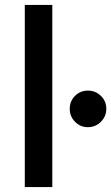

<svg xmlns="http://www.w3.org/2000/svg" viewBox="-20 -762 453 782"><path d="M193 0H81V-742H193ZM285.5 -266Q264 -288 264 -319Q264 -350 285.5 -371.5Q307 -393 338 -393Q369 -393 391 -371.5Q413 -350 413 -319Q413 -288 391 -266Q369 -244 338 -244Q307 -244 285.5 -266Z"/></svg>

Font: Montreal
Style: Regular
Weight: 400
Designer: Julieta Ulanovsky, usr_local_share
Foundry: Julieta Ulanovsky, usr_local_share
Version: Version 2.001